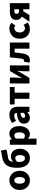

<svg xmlns="http://www.w3.org/2000/svg" viewBox="2230 -3106 1083 5582"><g transform="rotate(-90 2771.0 -314.5)"><path d="M319 14Q247 14 183 -21.5Q119 -57 79.5 -124Q40 -191 40 -285Q40 -379 79.5 -445.5Q119 -512 183 -547.5Q247 -583 319 -583Q373 -583 423 -563Q473 -543 512 -504.5Q551 -466 574 -411Q597 -356 597 -285Q597 -191 557.5 -124Q518 -57 454.5 -21.5Q391 14 319 14ZM319 -130Q352 -130 373.5 -149Q395 -168 405 -203Q415 -238 415 -285Q415 -332 405 -366.5Q395 -401 373.5 -420Q352 -439 319 -439Q286 -439 264.5 -420Q243 -401 232.5 -366.5Q222 -332 222 -285Q222 -238 232.5 -203Q243 -168 264.5 -149Q286 -130 319 -130Z M968 14Q831 14 757.5 -84Q684 -182 684 -357Q684 -458 701 -530Q718 -602 749.5 -650.5Q781 -699 825.5 -729Q870 -759 925 -776Q980 -793 1043 -801Q1078 -806 1102 -810.5Q1126 -815 1145 -821.5Q1164 -828 1182 -836L1215 -681Q1193 -663 1155.5 -652.5Q1118 -642 1080 -637Q1019 -629 978.5 -621Q938 -613 913 -596.5Q888 -580 875 -547.5Q862 -515 857.5 -458.5Q853 -402 853 -314Q853 -220 883 -175Q913 -130 965 -130Q995 -130 1014.5 -148Q1034 -166 1044 -199Q1054 -232 1054 -276Q1054 -326 1043 -355.5Q1032 -385 1011.5 -397.5Q991 -410 963 -410Q936 -410 907 -395Q878 -380 853 -342L845 -454Q874 -496 920 -517.5Q966 -539 1018 -539Q1077 -539 1126.5 -510Q1176 -481 1206.5 -422.5Q1237 -364 1237 -276Q1237 -190 1202 -124.5Q1167 -59 1106.5 -22.5Q1046 14 968 14Z M1354 207V-569H1499L1512 -514H1515Q1549 -544 1590 -563.5Q1631 -583 1675 -583Q1743 -583 1793 -547Q1843 -511 1870 -446.5Q1897 -382 1897 -294Q1897 -196 1862.5 -127Q1828 -58 1773.5 -22Q1719 14 1658 14Q1622 14 1588.5 -1.5Q1555 -17 1526 -45L1532 44V207ZM1616 -132Q1643 -132 1665.5 -148Q1688 -164 1701 -199Q1714 -234 1714 -291Q1714 -341 1704 -373.5Q1694 -406 1674 -422Q1654 -438 1622 -438Q1597 -438 1576 -426.5Q1555 -415 1532 -390V-165Q1553 -146 1574.5 -139Q1596 -132 1616 -132Z M2135 14Q2083 14 2045 -9.5Q2007 -33 1986.5 -72.5Q1966 -112 1966 -159Q1966 -249 2041 -299.5Q2116 -350 2282 -368Q2280 -391 2271 -407.5Q2262 -424 2243.5 -432.5Q2225 -441 2196 -441Q2162 -441 2126 -428Q2090 -415 2047 -391L1985 -508Q2023 -531 2062.5 -547.5Q2102 -564 2144 -573.5Q2186 -583 2230 -583Q2304 -583 2355 -555Q2406 -527 2433 -469.5Q2460 -412 2460 -323V0H2315L2303 -57H2298Q2263 -26 2222.5 -6Q2182 14 2135 14ZM2196 -124Q2223 -124 2243 -136Q2263 -148 2282 -169V-260Q2227 -253 2194.5 -240Q2162 -227 2148.5 -210Q2135 -193 2135 -173Q2135 -148 2151.5 -136Q2168 -124 2196 -124Z M2691 0V-430H2526V-569H3034V-430H2869V0Z M3136 0V-569H3308V-421Q3308 -379 3303 -325.5Q3298 -272 3293 -220H3296Q3310 -246 3329 -280Q3348 -314 3361 -339L3500 -569H3662V0H3490V-148Q3490 -190 3495.5 -243.5Q3501 -297 3506 -349H3502Q3488 -324 3469.5 -289Q3451 -254 3437 -230L3297 0Z M3810 14Q3790 14 3773.5 10.5Q3757 7 3740 1L3769 -159Q3776 -158 3783 -156.5Q3790 -155 3798 -155Q3821 -155 3836.5 -173Q3852 -191 3858 -235Q3869 -318 3877.5 -402Q3886 -486 3896 -569H4325V0H4147V-430H4037Q4030 -369 4022.5 -307.5Q4015 -246 4006 -185Q3992 -90 3943.5 -38Q3895 14 3810 14Z M4720 14Q4640 14 4576 -21.5Q4512 -57 4474.5 -124Q4437 -191 4437 -285Q4437 -379 4478.5 -445.5Q4520 -512 4588.5 -547.5Q4657 -583 4736 -583Q4788 -583 4829 -566.5Q4870 -550 4902 -522L4819 -409Q4800 -425 4782.5 -432Q4765 -439 4747 -439Q4708 -439 4679 -420Q4650 -401 4634.5 -366.5Q4619 -332 4619 -285Q4619 -238 4635 -203Q4651 -168 4678.5 -149Q4706 -130 4740 -130Q4767 -130 4792 -141.5Q4817 -153 4839 -170L4908 -53Q4866 -16 4815.5 -1Q4765 14 4720 14Z M5293 0V-181H5235Q5193 -181 5148.5 -191.5Q5104 -202 5067 -225.5Q5030 -249 5007 -286.5Q4984 -324 4984 -378Q4984 -450 5016 -492Q5048 -534 5102.5 -551.5Q5157 -569 5223 -569H5471V0ZM5245 -301H5293V-439H5245Q5202 -439 5180.5 -422.5Q5159 -406 5159 -373Q5159 -342 5180.5 -321.5Q5202 -301 5245 -301ZM4929 0 5118 -275 5264 -227 5127 0Z"/></g></svg>

Font: Noto Sans SC Black
Style: Regular
Weight: 900
Designer: Ryoko NISHIZUKA  (kana, bopomofo & ideographs); Paul D. Hunt (Latin, Greek & Cyrillic); Sandoll Communications , Soo-you
Foundry: Adobe
Version: Version 2.004-H2;hotconv 1.0.118;makeotfexe 2.5.65603